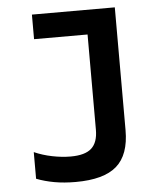

<svg xmlns="http://www.w3.org/2000/svg" viewBox="-53 -776 706 833"><g transform="rotate(-5 300.0 -360.0)"><path d="M243 10Q193 10 151 2.5Q109 -5 73 -19V-135Q109 -119 151 -110.5Q193 -102 231 -102Q294 -102 322 -127.5Q350 -153 350 -208V-623H117V-730H478V-195Q478 -88 422 -39Q366 10 243 10Z"/></g></svg>

Font: M PLUS Code Latin Expanded SemiBold
Style: Regular
Weight: 600
Width: 7
Designer: Coji Morishita
Foundry: UNDERFOREST DESIGN
Version: Version 1.002; ttfautohint (v1.8.3)